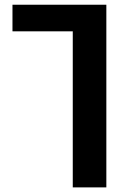

<svg xmlns="http://www.w3.org/2000/svg" viewBox="-20 -605 559 828"><path d="M293.8 203.1V-469.9H33.8V-584.6H438.6V203.1Z"/></svg>

Font: Heebo
Style: Regular
Weight: 400
Designer: Oded Ezer
Foundry: Ezer Type House
Version: Version 3.100